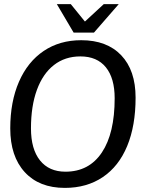

<svg xmlns="http://www.w3.org/2000/svg" viewBox="-20 -906 727 936"><path d="M30 -280Q30 -410 72.5 -507.5Q115 -605 193 -657.5Q271 -710 376 -710Q501 -710 571 -636.5Q641 -563 641 -430Q641 -293 600 -194Q559 -95 481 -42.5Q403 10 296 10Q171 10 100.5 -67Q30 -144 30 -280ZM539 -427Q539 -525 496 -578Q453 -631 372 -631Q297 -631 243 -589Q189 -547 160 -468Q131 -389 131 -280Q131 -179 175 -124Q219 -69 299 -69Q414 -69 476.5 -162.5Q539 -256 539 -427ZM257 -886H325L394 -801L486 -886H559L438 -747H339Z"/></svg>

Font: Krub Medium
Style: Italic
Weight: 500
Italic angle: -8°
Designer: Ekaluck Peanpanawate
Foundry: Cadson Demak Co.,Ltd.
Version: Version 1.000; ttfautohint (v1.6)